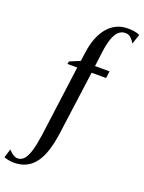

<svg xmlns="http://www.w3.org/2000/svg" viewBox="-319 -901 931 1240"><g transform="rotate(20 146.0 -281.0)"><path d="M131 -577.5Q138.5 -633 156.2 -677Q174 -721 200.2 -751.8Q226.5 -782.5 260.8 -798.5Q295 -814.5 336 -814.5Q361.5 -814.5 381.8 -811.2Q402 -808 419 -800L396.5 -732.5Q388 -749 371.8 -765.2Q355.5 -781.5 331.5 -781.5Q305.5 -781.5 285.8 -763.5Q266 -745.5 253 -708.8Q240 -672 232.5 -614.5L219.5 -513.5H319.5L313.5 -465.5H213.5L154 -25Q144.5 43 127.8 94.8Q111 146.5 85.5 181.2Q60 216 24.8 233.8Q-10.5 251.5 -56.5 252Q-79.5 252 -96.2 248.8Q-113 245.5 -128.5 240L-110 179.5Q-104 187 -93.5 196.2Q-83 205.5 -70.8 211.8Q-58.5 218 -48.5 218Q-22 218 -3.5 197.2Q15 176.5 28 132.8Q41 89 50.5 21L115 -465.5H47.5L51 -484L122 -513.5Z"/></g></svg>

Font: Merriweather 120pt
Style: Italic
Weight: 400
Italic angle: -7.8°
Version: Version 2.101